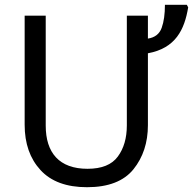

<svg xmlns="http://www.w3.org/2000/svg" viewBox="-20 -780 814 810"><path d="M515.1 -713.9V-251C515.1 -197.8 502.4 -153.8 477.1 -119.6C451.7 -85 409.2 -67.9 349.1 -67.9C230 -67.9 172.9 -135.3 172.9 -250V-713.9H84V-253.9C84 -174.3 106.4 -110.8 150.9 -62.5C195.3 -14.2 260.7 9.8 347.2 9.8C437 9.8 502.4 -15.6 543 -65.9C583.5 -116.2 604 -178.2 604 -252V-555.2C721.2 -576.7 758.3 -655.3 773.9 -749L768.1 -759.8H675.8C675.8 -720.7 671.4 -688.5 662.1 -662.6C652.8 -636.7 633.3 -621.6 604 -617.2V-713.9Z"/></svg>

Font: Avrile Sans
Style: Regular
Weight: 400
Designer: Monotype Design Team, Google (font), Stefan Peev (BGR Cyrillic), Cristiano Sobral (main changes)
Foundry: The Avrile Sans Project Authors
Version: Version 3.110